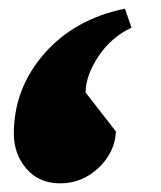

<svg xmlns="http://www.w3.org/2000/svg" viewBox="-20 -228 372 444"><path d="M269 -208 284 -164Q237 -142 207.5 -97.5Q178 -53 178 -14L248 76Q246 124 208 160Q170 196 119 196Q70 196 41 162Q12 128 12 81Q12 -23 82 -103.5Q152 -184 269 -208Z"/></svg>

Font: Lemonada
Style: Bold
Weight: 700
Designer: Mohamed Gaber (Arabic), Eduardo Tunni (Latin)
Foundry: Kief Type Foundry
Version: Version 4.004